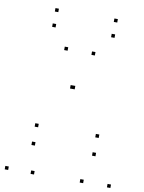

<svg xmlns="http://www.w3.org/2000/svg" viewBox="-102 -1018 823 1097"><g transform="rotate(10 310.0 -469.0)"><path d="M397.8 -720V-740H377.8V-720ZM239.7 -720V-740H219.7V-720ZM23.5 10V-10H3.5V10ZM173.4 10V-10H153.4V10ZM310.8 -509.5V-529.5H290.8V-509.5ZM317.9 -509.5V-529.5H297.9V-509.5ZM458.5 10V-10H438.5V10ZM616.5 10V-10H596.5V10ZM501.2 -153.5V-173.5H481.2V-153.5ZM501.2 -259.8V-279.8H481.2V-259.8ZM149.7 -259.8V-279.8H129.7V-259.8ZM149.7 -153.5V-173.5H129.7V-153.5ZM149 -927.6V-947.6H129V-927.6ZM149 -838.8V-858.8H129V-838.8ZM491 -838.8V-858.8H471V-838.8ZM491 -927.6V-947.6H471V-927.6Z"/></g></svg>

Font: Monaspace Neon Dots Var
Style: Regular
Weight: 400
Designer: Riley Cran and the Lettermatic Team
Version: Version 1.100 (Monaspace Neon Dots)